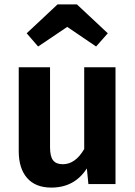

<svg xmlns="http://www.w3.org/2000/svg" viewBox="-20 -835 614 871"><path d="M504 0H381L374 -71Q318 16 213 16Q141 16 103 -27.5Q65 -71 65 -149V-530H207V-167Q207 -125 221 -107.5Q235 -90 265 -90Q322 -90 362 -159V-530H504ZM101 -684 241 -815H329L469 -684L416 -624L285 -713L153 -624Z"/></svg>

Font: FiraSans
Style: Regular
Weight: 600
Designer: Carrois Corporate & Edenspiekermann AG
Foundry: Carrois Corporate GbR & Edenspiekermann AG
Version: Version 3.106;PS 003.106;hotconv 1.0.70;makeotf.lib2.5.58329